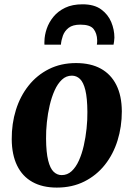

<svg xmlns="http://www.w3.org/2000/svg" viewBox="-20 -858 620 892"><path d="M333 -565Q401.5 -565 448.5 -539Q495.5 -513 520.5 -463.2Q545.5 -413.5 546 -341Q546 -269 526 -205Q506 -141 467 -92Q428 -43 371.8 -14.8Q315.5 13.5 244 13.5Q177.5 13.5 130.8 -12.5Q84 -38.5 59.5 -88.8Q35 -139 34.5 -211Q34 -283.5 54 -347.5Q74 -411.5 112.8 -460.2Q151.5 -509 207.2 -537Q263 -565 333 -565ZM314 -506.5Q287.5 -506.5 267.8 -488Q248 -469.5 234 -438.5Q220 -407.5 211 -369.2Q202 -331 197.8 -290.5Q193.5 -250 194 -213.5Q194.5 -149.5 203.8 -112.5Q213 -75.5 229.2 -60Q245.5 -44.5 266.5 -44.5Q293 -44.5 312.8 -62.8Q332.5 -81 346.5 -112Q360.5 -143 369.2 -181.5Q378 -220 382.2 -260.8Q386.5 -301.5 386 -338.5Q385.5 -403 376.5 -439.5Q367.5 -476 351.5 -491.2Q335.5 -506.5 314 -506.5ZM186.5 -650.5Q186.5 -655 186.2 -659Q186 -663 186.5 -667.5Q187 -694.5 197 -724.2Q207 -754 228.2 -780Q249.5 -806 282.8 -822Q316 -838 363.5 -838Q417.5 -838 449.8 -814.5Q482 -791 496.8 -755.5Q511.5 -720 511.5 -683Q511 -674.5 510 -665.8Q509 -657 507.5 -650.5H430Q431 -655.5 431.2 -660.5Q431.5 -665.5 431.5 -671.5Q430.5 -703 414.8 -723.2Q399 -743.5 353.5 -743.5Q318 -743.5 299 -728.8Q280 -714 272.2 -692.2Q264.5 -670.5 263 -650.5Z"/></svg>

Font: Merriweather 28pt ExtraBold
Style: Italic
Weight: 800
Italic angle: -7.8°
Version: Version 2.101